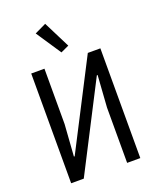

<svg xmlns="http://www.w3.org/2000/svg" viewBox="-170 -1049 940 1148"><g transform="rotate(-20 300.0 -474.5)"><path d="M79.9 0H160.2L445 -554H449.9L436.1 -351.9V0H519.9V-698.2H440L154.8 -144.2H149.9L164.1 -345.9V-698.2H79.9ZM187.1 -914.1 293 -755 345.2 -779.1 259.9 -948.9Z"/></g></svg>

Font: Margiela Mono
Style: Regular
Weight: 400
Designer: Mike Abbink, Paul van der Laan, Pieter van Rosmalen
Foundry: Bold Monday
Version: Version 2.003 2021